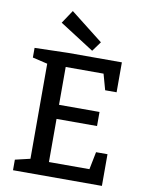

<svg xmlns="http://www.w3.org/2000/svg" viewBox="-100 -1004 814 1074"><g transform="rotate(10 307.5 -467.5)"><path d="M225 -935 410 -790 370 -735 175 -860ZM240 -405H470V-325H240V-80H470L490 -180H555V0H50V-60L135 -80V-620L50 -640V-695L240 -700H545V-530H480L455 -620H240Z"/></g></svg>

Font: Bitter
Style: Regular
Weight: 400
Designer: Sol Matas
Foundry: Sol Matas
Version: Version 1.300;PS 001.300;hotconv 1.0.70;makeotf.lib2.5.58329